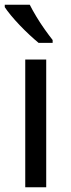

<svg xmlns="http://www.w3.org/2000/svg" viewBox="-21 -786 299 806"><path d="M173 0H85V-536H173ZM104 -766Q115 -744 131.5 -716.5Q148 -689 166.5 -663Q185 -637 200 -618V-606H141Q124 -620 103 -639.5Q82 -659 61.5 -680.5Q41 -702 24.5 -722Q8 -742 -1 -756V-766Z"/></svg>

Font: Noto Naskh Arabic
Style: Regular
Weight: 400
Designer: Monotype Design Team, David Williams, Mohamad Dakak and Nizar Qandah
Foundry: Monotype Imaging Inc.
Version: Version 2.013